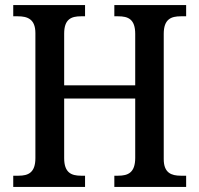

<svg xmlns="http://www.w3.org/2000/svg" viewBox="-20 -734 783 754"><path d="M32 0H314V-44H298C260 -44 232 -56 232 -113V-347H511V-114C511 -56 483 -44 444 -44H429V0H711V-44H690C653 -44 623 -55 623 -109V-601C623 -659 652 -670 690 -670H711V-714H429V-670H444C483 -670 511 -659 511 -601V-399H232V-602C232 -659 260 -670 298 -670H314V-714H32V-670H50C88 -670 119 -659 119 -604V-113C119 -56 91 -44 53 -44H32Z"/></svg>

Font: Noto Serif SemiCondensed Medium
Style: Regular
Weight: 500
Width: 4
Designer: Monotype Design Team
Foundry: Monotype Imaging Inc.
Version: Version 2.014